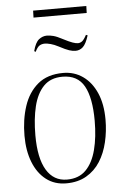

<svg xmlns="http://www.w3.org/2000/svg" viewBox="-58 -879 606 935"><g transform="rotate(-5 245.0 -412.0)"><path d="M228 14Q171 14 130 -17.5Q89 -49 67 -105Q45 -161 45 -234Q45 -313 66.5 -378.5Q88 -444 135 -483.5Q182 -523 259 -523Q313 -523 355 -493.5Q397 -464 421 -409.5Q445 -355 445 -279Q445 -222 432.5 -169Q420 -116 394 -75Q368 -34 326.5 -10Q285 14 228 14ZM233 -4Q291 -4 325.5 -39Q360 -74 376 -136Q392 -198 392 -278Q392 -390 360 -447.5Q328 -505 254 -505Q196 -505 162 -470Q128 -435 113 -373.5Q98 -312 98 -232Q98 -120 133 -62Q168 -4 233 -4ZM140 -838H400L399 -804H139ZM329 -625Q315 -625 298 -630.5Q281 -636 249 -653Q228 -664 211 -668.5Q194 -673 182 -673Q168 -673 157 -666.5Q146 -660 135 -637L128 -641Q139 -683 157 -697Q175 -711 196 -711Q210 -711 227.5 -706.5Q245 -702 271 -688Q302 -672 318 -666.5Q334 -661 344 -661Q354 -661 363.5 -667.5Q373 -674 386 -698L394 -695Q381 -654 365.5 -639.5Q350 -625 329 -625Z"/></g></svg>

Font: Display Extralight
Style: Italic
Weight: 200
Italic angle: -2°
Designer: Latin by Veronika Burian and Jose Scaglione. Greek by Irene Vlachou. Cyrillic by Vera Evstafieva
Foundry: TypeTogether
Version: Version 3.002